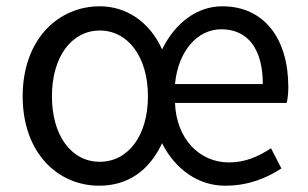

<svg xmlns="http://www.w3.org/2000/svg" viewBox="-20 -577 977 610"><path d="M295 13C385 13 453 -33 495 -122C537 -38 611 13 695 13C769 13 827 -11 874 -42L841 -106C800 -79 759 -61 707 -61C614 -61 540 -136 536 -250H891C894 -264 896 -281 896 -300C896 -455 819 -557 686 -557C606 -557 536 -504 495 -420C455 -509 380 -557 297 -557C165 -557 52 -452 52 -271C52 -91 164 13 295 13ZM297 -63C207 -63 145 -146 145 -271C145 -396 207 -480 297 -480C387 -480 450 -396 450 -271C450 -146 387 -63 297 -63ZM536 -310C546 -416 608 -484 683 -484C766 -484 815 -423 815 -310Z"/></svg>

Font: Noto Sans Mono CJK SC
Style: Regular
Weight: 400
Designer: Ryoko NISHIZUKA 西塚涼子 (kana, bopomofo & ideographs); Paul D. Hunt (Latin, Greek & Cyrillic); Sandoll Communications 산돌커뮤니
Foundry: Adobe
Version: Version 2.004;hotconv 1.0.118;makeotfexe 2.5.65603